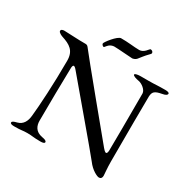

<svg xmlns="http://www.w3.org/2000/svg" viewBox="-185 -993 1161 1179"><g transform="rotate(30 396.0 -403.5)"><path d="M294 -692C297 -692 304 -705 316 -715C324 -722 339 -727 349 -727C380 -727 464 -719 480 -719C484 -719 501 -723 509 -733C522 -749 540 -773 556 -789C563 -796 570 -803 570 -807C570 -817 561 -824 551 -824C547 -824 540 -813 531 -804C521 -794 507 -785 492 -785C474 -785 450 -787 428 -789C409 -791 382 -792 360 -792C335 -792 278 -718 278 -708C278 -701 287 -692 294 -692ZM668 17C678 17 689 13 689 -8C689 -21 684 -57 684 -105C684 -263 685 -550 686 -568C688 -601 699 -613 749 -622C772 -626 782 -633 782 -642C782 -650 770 -653 753 -653C692 -653 686 -650 638 -650H581C564 -650 540 -647 540 -639C540 -630 562 -623 585 -619C607 -615 642 -590 643 -564C643 -381 642 -195 641 -157C640 -142 636 -136 631 -136C623 -136 611 -150 606 -156C586 -180 232 -609 213 -636C206 -645 201 -653 189 -653C117 -653 113 -656 35 -658C28 -658 12 -656 12 -644C12 -632 37 -622 43 -620C102 -601 142 -578 142 -507C142 -342 132 -182 124 -107C120 -66 104 -35 66 -25C43 -19 33 -15 33 -6C33 2 45 5 62 5C116 5 117 0 153 0C190 0 193 5 247 5C264 5 276 2 276 -6C276 -15 266 -20 243 -24C193 -33 179 -68 179 -104C179 -227 182 -380 184 -479C184 -487 186 -500 193 -500C198 -500 204 -496 214 -484C237 -456 564 -71 582 -46C614 -2 656 17 668 17Z"/></g></svg>

Font: Garamond-Math
Style: Regular
Weight: 400
Version: Version 2019-08-16